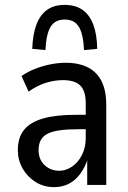

<svg xmlns="http://www.w3.org/2000/svg" viewBox="-20 -757 522 786"><path d="M201 9Q159 9 125.5 -12Q92 -33 72.5 -67.5Q53 -102 53 -142Q53 -194 78.5 -225.5Q104 -257 156.5 -272Q209 -287 290 -287H343V-228H300Q255 -228 224 -223.5Q193 -219 174.5 -209.5Q156 -200 147 -183.5Q138 -167 138 -143Q138 -104 162.5 -81Q187 -58 223 -58Q250 -58 275 -75Q300 -92 315.5 -122.5Q331 -153 331 -192V-334Q331 -385 308.5 -407Q286 -429 238 -429Q205 -429 169.5 -418.5Q134 -408 97 -382L68 -446Q95 -464 124.5 -475.5Q154 -487 186 -493.5Q218 -500 249 -500Q303 -500 340 -481Q377 -462 396 -424Q415 -386 415 -327V0H337V-106H339Q328 -72 308.5 -45.5Q289 -19 262.5 -5Q236 9 201 9ZM166 -552 112 -557Q114 -616 129 -656Q144 -696 172.5 -716.5Q201 -737 245 -737Q289 -737 318 -716.5Q347 -696 362 -656Q377 -616 378 -557L324 -552Q321 -617 303 -647Q285 -677 245 -677Q205 -677 187 -647Q169 -617 166 -552Z"/></svg>

Font: Nunito Sans 10pt Condensed Medium
Style: Regular
Weight: 500
Width: 3
Designer: Vernon Adams
Foundry: Vernon Adams
Version: Version 3.101;gftools[0.9.27]